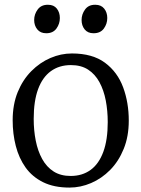

<svg xmlns="http://www.w3.org/2000/svg" viewBox="-20 -796 608 826"><path d="M34.5 -278.5Q34.5 -346.5 56.2 -399.8Q78 -453 114.8 -490Q151.5 -527 196.8 -546.5Q242 -566 289.5 -566Q378 -566 431.8 -526Q485.5 -486 509.8 -420.2Q534 -354.5 534 -277Q534 -209 512.2 -155.5Q490.5 -102 454 -65Q417.5 -28 372 -8.5Q326.5 11 279 11Q212.5 11 165.8 -12Q119 -35 90.2 -75.2Q61.5 -115.5 48 -167.8Q34.5 -220 34.5 -278.5ZM284 -39Q334 -39 369.8 -65Q405.5 -91 424.5 -142.8Q443.5 -194.5 443.5 -270.5Q443.5 -319.5 435 -363.8Q426.5 -408 407.8 -442.5Q389 -477 359 -496.5Q329 -516 285 -516Q235 -516 199 -490Q163 -464 144 -412.8Q125 -361.5 125 -284.5Q125 -235 133.8 -190.8Q142.5 -146.5 161.5 -112Q180.5 -77.5 210.8 -58.2Q241 -39 284 -39ZM178.5 -653Q154 -653 140.5 -669.5Q127 -686 127 -710Q127 -734.5 142 -755Q157 -775.5 185.5 -775.5H186.5Q211.5 -775.5 224.5 -759Q237.5 -742.5 237.5 -718.5Q237.5 -693.5 222.8 -673.2Q208 -653 179.5 -653ZM382 -653Q357.5 -653 344.2 -669.5Q331 -686 331 -710Q331 -734.5 345.8 -755Q360.5 -775.5 389 -775.5H390Q415 -775.5 428.2 -759Q441.5 -742.5 441.5 -718.5Q441.5 -693.5 426.8 -673.2Q412 -653 383 -653Z"/></svg>

Font: Merriweather 28pt Light
Style: Regular
Weight: 300
Version: Version 2.100